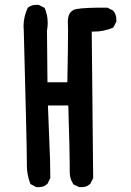

<svg xmlns="http://www.w3.org/2000/svg" viewBox="-20 -768 540 792"><path d="M267.6 -85.9Q267.6 -143.6 261.7 -333H177.7L186.5 -108.4Q187.5 -73.2 187.5 -35.2V-33.2L175.8 -9.8Q166 -1 156.7 1.5Q147.5 3.9 141.6 3.9Q135.7 3.9 129.9 3.9L105.5 -8.8Q90.8 -46.9 90.8 -85.9V-98.6Q90.8 -166 78.1 -641.6Q77.1 -650.4 77.1 -659.2Q77.1 -698.2 93.8 -734.4L94.7 -736.3Q109.4 -748 130.9 -748Q133.8 -748 139.6 -748L164.1 -735.4Q176.8 -706.1 176.8 -673.8Q176.8 -658.2 173.8 -641.6L175.8 -428.7H257.8Q260.7 -581.1 260.7 -640.6L259.8 -678.7Q259.8 -707 273.4 -719.7L282.2 -726.6Q292 -731.4 315.4 -733.4Q350.6 -736.3 380.4 -736.3Q410.2 -736.3 420.9 -736.3H422.9L446.3 -724.6Q460 -709 460 -687.5Q460 -684.6 460 -678.7L447.3 -654.3Q409.2 -637.7 367.2 -637.7Q362.3 -637.7 358.4 -637.7L364.3 -33.2L352.5 -9.8Q342.8 -1 333.5 1.5Q324.2 3.9 318.4 3.9Q312.5 3.9 306.6 3.9L282.2 -7.8L281.2 -10.7Q267.6 -31.2 267.6 -58.6Z"/></svg>

Font: JasonHandwriting2
Style: SemiBold
Weight: 600
Version: Version 1.04.7